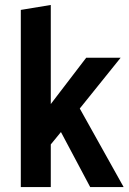

<svg xmlns="http://www.w3.org/2000/svg" viewBox="-20 -755 520 775"><path d="M64 0V-715L185 -735V-335L328 -522H467L302 -317L479 0H344L226 -222L185 -172V0Z"/></svg>

Font: Radio Canada Condensed SemiBold
Style: Regular
Weight: 600
Width: 3
Designer: Charles Daoud, Etienne Aubert Bonn, Alexandre Saumier Demers, Jacques Le Bailly
Foundry: Radio-Canada
Version: Version 2.104; ttfautohint (v1.8.4.7-5d5b);gftools[0.9.28.de